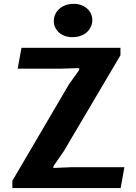

<svg xmlns="http://www.w3.org/2000/svg" viewBox="-20 -959 692 979"><path d="M383.8 -602.1V-611.8L291.5 -608.9H70.3L89.4 -715.3H594.2V-677.2L303.7 -185.5L252 -111.3V-102.5L342.8 -106.4H614.3L595.2 0H43V-37.1L330.6 -527.3ZM350.1 -769.5Q328.1 -769.5 310.5 -775.9Q293 -782.2 280.5 -793.5Q268.1 -804.7 261.2 -819.8Q254.4 -835 254.4 -852.5Q254.4 -870.6 262 -886.5Q269.5 -902.3 282.7 -914.1Q295.9 -925.8 314.5 -932.6Q333 -939.5 355 -939.5Q376.5 -939.5 394.3 -932.9Q412.1 -926.3 424.6 -915Q437 -903.8 443.8 -888.7Q450.7 -873.5 450.7 -856Q450.7 -837.9 443.1 -822Q435.5 -806.2 422.4 -794.4Q409.2 -782.7 390.6 -776.1Q372.1 -769.5 350.1 -769.5Z"/></svg>

Font: Proza Libre
Style: Bold
Weight: 700
Designer: Jasper de Waard
Foundry: Jasper de Waard
Version: Version 1.000; ttfautohint (v1.4.1.8-43bc)